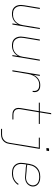

<svg xmlns="http://www.w3.org/2000/svg" viewBox="1305 -2080 990 3640"><g transform="rotate(90 1800.0 -260.0)"><path d="M241 8Q212 8 184.5 1.5Q157 -5 135.5 -20.5Q114 -36 99.5 -59.5Q85 -83 79 -110Q73 -137 74 -165.5Q75 -194 80 -223L129 -520H150L100 -220Q96 -194 95 -168Q94 -142 100 -117.5Q106 -93 118.5 -72Q131 -51 151 -36.5Q171 -22 196 -16.5Q221 -11 247 -11Q272 -11 297 -15.5Q322 -20 345.5 -32Q369 -44 389 -62.5Q409 -81 423 -103.5Q437 -126 445 -150Q453 -174 457 -199L510 -520H531L445 0H424L441 -105Q426 -78 404 -55.5Q382 -33 355 -18.5Q328 -4 299 2Q270 8 241 8Z M841 8Q812 8 784.5 1.5Q757 -5 735.5 -20.5Q714 -36 699.5 -59.5Q685 -83 679 -110Q673 -137 674 -165.5Q675 -194 680 -223L729 -520H750L700 -220Q696 -194 695 -168Q694 -142 700 -117.5Q706 -93 718.5 -72Q731 -51 751 -36.5Q771 -22 796 -16.5Q821 -11 847 -11Q872 -11 897 -15.5Q922 -20 945.5 -32Q969 -44 989 -62.5Q1009 -81 1023 -103.5Q1037 -126 1045 -150Q1053 -174 1057 -199L1110 -520H1131L1045 0H1024L1041 -105Q1026 -78 1004 -55.5Q982 -33 955 -18.5Q928 -4 899 2Q870 8 841 8Z M1312 0 1398 -520H1419L1399 -398Q1412 -426 1432 -451Q1452 -476 1478 -494Q1504 -512 1534 -520Q1564 -528 1593 -528Q1613 -528 1632.5 -525.5Q1652 -523 1669.5 -515Q1687 -507 1700 -493.5Q1713 -480 1719.5 -462Q1726 -444 1726.5 -424Q1727 -404 1723 -384H1702Q1707 -410 1703 -435.5Q1699 -461 1682.5 -478.5Q1666 -496 1641 -502.5Q1616 -509 1590 -509Q1563 -509 1536 -502Q1509 -495 1485.5 -479Q1462 -463 1443.5 -440.5Q1425 -418 1412.5 -393Q1400 -368 1392.5 -341.5Q1385 -315 1381 -289L1333 0Z M2158 0Q2138 0 2117.5 -3.5Q2097 -7 2080 -16Q2063 -25 2050.5 -40Q2038 -55 2032 -74Q2026 -93 2026 -113.5Q2026 -134 2029 -155L2087 -501H1927V-520H2090L2125 -735H2146L2111 -520H2329V-501H2108L2050 -152Q2047 -134 2047 -116.5Q2047 -99 2052 -83Q2057 -67 2067.5 -54Q2078 -41 2092.5 -33Q2107 -25 2124 -22Q2141 -19 2158 -19H2245V0Z M2423 215V196H2527Q2545 196 2564 193Q2583 190 2601 181.5Q2619 173 2634.5 159.5Q2650 146 2661 129.5Q2672 113 2678 94.5Q2684 76 2687 57L2779 -501H2590V-520H2803L2707 60Q2704 81 2697 101.5Q2690 122 2677.5 141Q2665 160 2647.5 175Q2630 190 2610 199Q2590 208 2569 211.5Q2548 215 2527 215ZM2785 -645 2794 -695H2844L2836 -645Z M3264 8Q3233 8 3203 2.5Q3173 -3 3147.5 -17Q3122 -31 3104 -53.5Q3086 -76 3076.5 -103.5Q3067 -131 3067 -161.5Q3067 -192 3072 -223L3088 -323Q3093 -351 3102.5 -378.5Q3112 -406 3128.5 -431Q3145 -456 3168.5 -475.5Q3192 -495 3219 -507Q3246 -519 3274.5 -523.5Q3303 -528 3330 -528Q3355 -528 3379.5 -525Q3404 -522 3426 -513.5Q3448 -505 3466.5 -491Q3485 -477 3497 -457.5Q3509 -438 3513.5 -414.5Q3518 -391 3514 -366Q3509 -339 3492.5 -313.5Q3476 -288 3451.5 -271Q3427 -254 3398.5 -247Q3370 -240 3343 -240Q3312 -240 3281.5 -244.5Q3251 -249 3220 -250Q3189 -251 3158.5 -253.5Q3128 -256 3099 -264L3092 -220Q3087 -192 3087.5 -164.5Q3088 -137 3096 -112Q3104 -87 3120.5 -66.5Q3137 -46 3159.5 -33.5Q3182 -21 3209 -16Q3236 -11 3264 -11Q3292 -11 3321 -16Q3350 -21 3377.5 -34.5Q3405 -48 3428 -69.5Q3451 -91 3467 -117L3485 -108Q3467 -80 3442 -57Q3417 -34 3387.5 -19Q3358 -4 3326.5 2Q3295 8 3264 8ZM3343 -258Q3368 -258 3392.5 -264Q3417 -270 3438.5 -285Q3460 -300 3474.5 -322.5Q3489 -345 3493 -369Q3497 -390 3492.5 -411Q3488 -432 3477.5 -449Q3467 -466 3450.5 -478Q3434 -490 3414.5 -497Q3395 -504 3373.5 -506.5Q3352 -509 3331 -509Q3305 -509 3279 -505Q3253 -501 3228 -489.5Q3203 -478 3182 -460Q3161 -442 3145.5 -419Q3130 -396 3121.5 -371Q3113 -346 3109 -320L3102 -283Q3131 -275 3161.5 -272.5Q3192 -270 3222.5 -269Q3253 -268 3283 -263Q3313 -258 3343 -258Z"/></g></svg>

Font: Iosevka SS04 Thin Extended
Style: Italic
Weight: 100
Width: 7
Italic angle: -9°
Monospace: yes
Designer: Belleve Invis
Foundry: Belleve Invis
Version: Version 19.0.0; ttfautohint (v1.8.4)